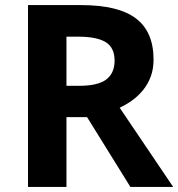

<svg xmlns="http://www.w3.org/2000/svg" viewBox="-20 -734 700 754"><path d="M298 -714Q445 -714 514 -661.5Q583 -609 583 -500Q583 -463 572 -433.5Q561 -404 542.5 -381Q524 -358 500 -340.5Q476 -323 450 -311L660 0H492L322 -274H241V0H90V-714ZM241 -397H290Q365 -397 397.5 -422Q430 -447 430 -496Q430 -547 395 -568.5Q360 -590 287 -590H241Z"/></svg>

Font: BC Sans
Style: Bold
Weight: 700
Designer: Monotype Design Team
Province of B.C.
Foundry: Monotype Imaging Inc.
Version: Version 2.000;GOOG;noto-source:20170915:90ef993387c0